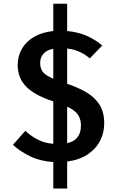

<svg xmlns="http://www.w3.org/2000/svg" viewBox="-20 -874 640 1052"><path d="M348 -853.5V-704Q408.5 -698.5 457 -676.8Q505.5 -655 540 -624.5L472 -554Q444 -578 412.5 -591.5Q381 -605 348 -608V-415Q409 -394.5 454.8 -367.2Q500.5 -340 525.8 -299.5Q551 -259 551 -198.5Q551 -146 527.8 -101.5Q504.5 -57 459.2 -27.2Q414 2.5 348 11V159H272V14Q199 9 143 -18.8Q87 -46.5 51 -80.5L118.5 -157Q151.5 -127 188.8 -108.2Q226 -89.5 272 -86V-318.5Q170.5 -351.5 123.8 -399Q77 -446.5 77 -517Q77 -566.5 100 -606.5Q123 -646.5 166.5 -672Q210 -697.5 272 -704V-853.5ZM348 -289.5V-89.5Q423.5 -106 423.5 -186Q423.5 -220 407.8 -244.5Q392 -269 348 -289.5ZM272 -606.5Q237.5 -601 218.8 -580.2Q200 -559.5 200 -529.5Q200 -501 213.5 -481.5Q227 -462 272 -442.5Z"/></svg>

Font: Fira Code Light SemiBold
Style: Regular
Weight: 600
Monospace: yes
Version: Version 5.002